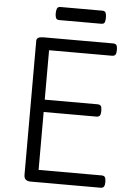

<svg xmlns="http://www.w3.org/2000/svg" viewBox="-70 -1192 840 1242"><g transform="rotate(5 350.0 -571.0)"><path d="M178 0Q156 0 145 -10Q134 -20 134 -40V-910Q134 -924 145 -930.5Q156 -937 178 -937H631Q646 -937 652.5 -928.5Q659 -920 659 -897Q659 -875 652.5 -866Q646 -857 631 -857H222V-536H565Q580 -536 586.5 -527.5Q593 -519 593 -496Q593 -474 586.5 -465Q580 -456 565 -456H222V-80H631Q646 -80 652.5 -71.5Q659 -63 659 -40Q659 -18 652.5 -9Q646 0 631 0ZM271 -1057Q254 -1057 249 -1068.5Q244 -1080 244 -1098Q244 -1117 249 -1129.5Q254 -1142 271 -1142H543Q561 -1142 565.5 -1129.5Q570 -1117 570 -1098Q570 -1080 565.5 -1068.5Q561 -1057 543 -1057Z"/></g></svg>

Font: Playwrite US Modern
Style: Regular
Weight: 400
Designer: Veronika Burian, José Scaglione
Foundry: TypeTogether
Version: Version 1.002